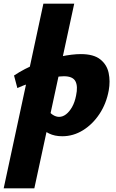

<svg xmlns="http://www.w3.org/2000/svg" viewBox="-63 -731 630 1040"><path d="M-43 289 172 -711H339L123 289ZM274 7Q233 7 202.5 -8Q172 -23 153 -45Q134 -67 125 -89L191 -143Q206 -120 223 -109Q240 -98 257 -98Q277 -98 295 -112Q313 -126 327.5 -151.5Q342 -177 349 -213Q360 -264 345.5 -291Q331 -318 283 -318Q264 -318 233.5 -313Q203 -308 167.5 -299.5Q132 -291 96.5 -279.5Q61 -268 31 -254L13 -322Q70 -360 136.5 -386Q203 -412 266 -425Q329 -438 375 -438Q444 -438 480 -409.5Q516 -381 525.5 -336Q535 -291 526 -241Q513 -170 476 -114Q439 -58 386.5 -25.5Q334 7 274 7Z"/></svg>

Font: Ysabeau Office Black
Style: Italic
Weight: 900
Italic angle: -12°
Designer: Christian Thalmann (Catharsis Fonts)
Version: Version 2.001;gftools[0.9.30]; featfreeze: tnum,lnum,ss02